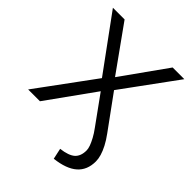

<svg xmlns="http://www.w3.org/2000/svg" viewBox="-247 -835 1150 1150"><g transform="rotate(45 328.5 -260.0)"><path d="M415 185 400 116Q465 108 492 83.5Q519 59 519 11Q519 -4 512 -23.5Q505 -43 491.5 -68Q478 -93 458 -120L315 -318H341L113 0H13L289 -376V-345L26 -705H125L339 -406H319L532 -705H631L368 -345V-377L534 -149Q559 -115 574.5 -85Q590 -55 597.5 -29.5Q605 -4 605 18Q605 91 558 132.5Q511 174 415 185Z"/></g></svg>

Font: Nunito Sans 11pt
Style: Regular
Weight: 400
Version: Version 3.101;gftools[0.9.27]